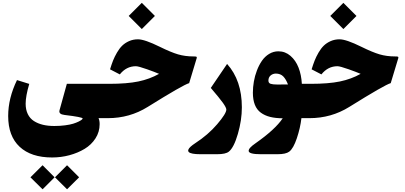

<svg xmlns="http://www.w3.org/2000/svg" viewBox="-20 -832 2853 1352"><path d="M452.6 332 536.6 416Q537.1 416.5 536.6 417L452.6 500.5Q452.1 501 451.7 500.5L367.7 417Q367.2 416.5 367.7 416L451.7 332Q452.1 331.5 452.6 332ZM280.3 332 363.8 416Q364.3 416.5 363.8 417L280.3 500.5Q279.8 501 279.3 500.5L194.8 417Q194.3 416.5 194.8 416L279.3 332Q279.8 331.5 280.3 332ZM362.8 55.2Q403.3 55.2 438.2 50.5Q473.1 45.9 495.1 39.1Q517.1 32.2 533 24.4Q548.8 16.6 555.4 11Q562 5.4 562 2.4Q562 -7.3 434.6 -22.5Q413.1 -24.9 404.1 -33.2Q395 -41.5 399.4 -56.6L450.7 -241.7H729.5Q741.7 -241.7 741.7 -147.9V-83.5Q741.7 0 729.5 0H673.8Q681.6 15.6 681.6 42.5Q681.6 96.7 652.6 142.1Q623.5 187.5 575.7 216.3Q527.8 245.1 468.8 261Q409.7 276.9 347.2 276.9Q199.2 276.9 118.4 201.7Q37.6 126.5 37.6 -15.1Q37.6 -140.1 99.6 -268.1L186 -241.2Q160.6 -155.3 160.6 -101.6Q160.6 -59.6 175.8 -28.6Q190.9 2.4 218.8 20.3Q246.6 38.1 282.2 46.6Q317.9 55.2 362.8 55.2Z M979 -811.5 1070.3 -720.2Q1070.8 -719.7 1070.3 -719.2L979 -627.9Q978.5 -627.4 978 -627.9L886.7 -719.2Q886.2 -719.7 886.7 -720.2L978 -811.5Q978.5 -812 979 -811.5ZM823.7 -308.1 754.9 -343.8Q765.6 -378.9 776.1 -405.5Q786.6 -432.1 803.7 -461.7Q820.8 -491.2 840.6 -510.5Q860.4 -529.8 888.9 -542.5Q917.5 -555.2 951.7 -555.2Q998.5 -555.2 1105.5 -502.4Q1183.6 -463.9 1233.6 -449.2Q1283.7 -434.6 1342.3 -434.6Q1359.4 -434.6 1363.3 -432.6Q1367.2 -430.7 1365.2 -422.9L1312 -246.6Q1270 -234.9 1020 -79.1Q893.1 0 739.7 0H724.6Q697.8 0 697.8 -83.5V-147.9Q697.8 -241.7 724.6 -241.7H749.5Q874 -241.7 954.1 -258.3Q1034.2 -274.9 1100.1 -312Q1067.9 -325.7 1015.6 -344.2Q954.6 -365.7 937 -365.7Q869.6 -365.7 823.7 -308.1Z M1579.1 -381.8Q1683.1 -266.1 1683.1 -76.2Q1683.1 14.2 1655 110.8Q1627 207.5 1591.3 235.8Q1568.8 253.9 1509.3 253.9H1390.1Q1357.4 253.9 1337.2 250Q1316.9 246.1 1309.8 239Q1302.7 231.9 1306.2 222.2Q1309.6 212.4 1321.8 201.2Q1334 189.9 1354 176.8Q1445.3 117.7 1509.5 42.5Q1573.7 -32.7 1573.7 -60.5Q1573.7 -74.2 1549.8 -107.7Q1525.9 -141.1 1464.4 -212.9Z M1932.1 -236.8Q1978 -236.8 2007.8 -237.3Q1994.1 -273.4 1974.9 -293.5Q1955.6 -313.5 1922.4 -314Q1900.4 -313.5 1885.3 -300.3Q1870.1 -287.1 1870.1 -264.6Q1870.1 -247.1 1885.5 -241.9Q1900.9 -236.8 1932.1 -236.8ZM1779.3 176.8Q1918 79.6 1970.7 1Q1919.4 0.5 1882.1 -8.8Q1844.7 -18.1 1816.7 -38.6Q1788.6 -59.1 1774.7 -94.2Q1760.7 -129.4 1760.7 -179.2Q1760.7 -217.8 1767.6 -257.6Q1774.4 -297.4 1789.1 -335.7Q1803.7 -374 1824.5 -404.1Q1845.2 -434.1 1875.2 -452.4Q1905.3 -470.7 1940.4 -470.7Q1988.3 -470.7 2025.4 -438.7Q2062.5 -406.7 2082.3 -355.7Q2102.1 -304.7 2105.5 -241.7H2148.9Q2161.1 -241.7 2161.1 -147.9V-83.5Q2161.1 0 2148.9 0H2102.5Q2094.7 68.8 2070.3 141.4Q2045.9 213.9 2016.6 235.8Q1992.7 253.9 1934.6 253.9H1815.4Q1774.4 253.9 1753.4 248.3Q1732.4 242.7 1731.2 231.9Q1730 221.2 1741.9 207.8Q1753.9 194.3 1779.3 176.8Z M2398.4 -811.5 2489.7 -720.2Q2490.2 -719.7 2489.7 -719.2L2398.4 -627.9Q2397.9 -627.4 2397.5 -627.9L2306.2 -719.2Q2305.7 -719.7 2306.2 -720.2L2397.5 -811.5Q2397.9 -812 2398.4 -811.5ZM2243.2 -308.1 2174.3 -343.8Q2185.1 -378.9 2195.6 -405.5Q2206.1 -432.1 2223.1 -461.7Q2240.2 -491.2 2260 -510.5Q2279.8 -529.8 2308.3 -542.5Q2336.9 -555.2 2371.1 -555.2Q2418 -555.2 2524.9 -502.4Q2603 -463.9 2653.1 -449.2Q2703.1 -434.6 2761.7 -434.6Q2778.8 -434.6 2782.7 -432.6Q2786.6 -430.7 2784.7 -422.9L2731.4 -246.6Q2689.5 -234.9 2439.5 -79.1Q2312.5 0 2159.2 0H2144Q2117.2 0 2117.2 -83.5V-147.9Q2117.2 -241.7 2144 -241.7H2168.9Q2293.5 -241.7 2373.5 -258.3Q2453.6 -274.9 2519.5 -312Q2487.3 -325.7 2435.1 -344.2Q2374 -365.7 2356.4 -365.7Q2289.1 -365.7 2243.2 -308.1Z"/></svg>

Font: Sahel Black FD-WOL
Style: Black-FD-WOL
Weight: 900
Foundry: Saber Rastikerdar (saber.rastikerdar@gmail.com)
Version: Version 2.0.2